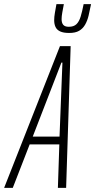

<svg xmlns="http://www.w3.org/2000/svg" viewBox="-59 -912 462 932"><path d="M-39 0 232 -688H284L262 0H222L229 -211H85L3 0ZM100 -249H230L244 -608H239ZM277 -752Q249 -752 233 -759.5Q217 -767 210.5 -781Q204 -795 204 -814Q204 -830 207.5 -850Q211 -870 215 -892H251Q247 -871 243.5 -852Q240 -833 240 -819Q240 -801 248 -791.5Q256 -782 275 -782Q299 -782 312 -794.5Q325 -807 332.5 -831.5Q340 -856 347 -892H383Q377 -861 371 -836Q365 -811 354 -792Q343 -773 325 -762.5Q307 -752 277 -752Z"/></svg>

Font: Saira UltraCondensed ExtraLight
Style: Italic
Weight: 250
Width: 1
Italic angle: -12°
Designer: Hector Gatti with collaboration of the Omnibus-Type team
Foundry: Omnibus-Type
Version: Version 1.101